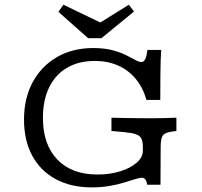

<svg xmlns="http://www.w3.org/2000/svg" viewBox="-20 -787 859 818"><path d="M371 11.3Q282.3 11.3 217.3 -23.8Q152.4 -58.9 117.3 -123.8Q82.3 -188.7 82.3 -277.4Q82.3 -368.5 119.4 -437.1Q156.5 -505.6 223 -544Q289.5 -582.3 377.4 -582.3Q423.4 -582.3 457.7 -573.4Q491.9 -564.5 516.1 -552.4Q540.3 -540.3 556.5 -531.5Q572.6 -522.6 582.3 -522.6Q592.7 -522.6 598.8 -535.1Q604.8 -547.6 608.1 -574.2H666.9Q665.3 -554.8 664.5 -530.2Q663.7 -505.6 663.3 -466.1Q662.9 -426.6 662.9 -361.3H604Q588.7 -414.5 557.7 -451.6Q526.6 -488.7 482.7 -508.1Q438.7 -527.4 383.9 -527.4Q315.3 -527.4 265.7 -498.4Q216.1 -469.4 189.5 -414.9Q162.9 -360.5 162.9 -285.5Q162.9 -171 224.2 -107.3Q285.5 -43.5 395.2 -43.5Q449.2 -43.5 492.7 -57.3Q536.3 -71 562.5 -94Q588.7 -116.9 588.7 -145.2V-159.7Q588.7 -183.1 582.7 -196Q576.6 -208.9 559.3 -214.9Q541.9 -221 508.1 -224.2L454.8 -229V-285.5Q479 -284.7 507.7 -284.3Q536.3 -283.9 564.9 -283.5Q593.5 -283.1 617.7 -283.1H627.4Q650.8 -283.1 679.8 -283.9Q708.9 -284.7 731.5 -285.5V-229L713.7 -226.6Q683.1 -222.6 673.8 -210.1Q664.5 -197.6 664.5 -159.7L663.7 0H607.3Q604.8 -15.3 599.2 -22.6Q593.5 -29.8 584.7 -29.8Q575 -29.8 555.6 -23.8Q536.3 -17.7 508.9 -9.3Q481.5 -0.8 446.8 5.2Q412.1 11.3 371 11.3ZM529 -766.9 550.8 -737.9 412.1 -624.2H355.6L229 -736.3L250 -766.9L444.4 -673.4L372.6 -669.4Z"/></svg>

Font: Playfair 5pt SemiExpanded Light
Style: Regular
Weight: 300
Width: 6
Designer: Claus Eggers Sørensen
Foundry: Claus Eggers Sørensen
Version: Version 2.203